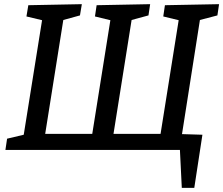

<svg xmlns="http://www.w3.org/2000/svg" viewBox="-20 -720 1072 922"><path d="M1032 -700 1024 -646 940 -624 854 -76 952 -73 913 182H853L844 0H6L14 -54L94 -73L182 -623L107 -641L116 -695L373 -700L364 -646L284 -624L197 -77H423L510 -623L436 -641L444 -695L701 -700L693 -646L612 -624L525 -77H751L838 -623L764 -641L772 -695Z"/></svg>

Font: Bitter Pro Medium
Style: Italic
Weight: 500
Italic angle: -9°
Designer: Sol Matas, and Bitter project Authors
Foundry: Sol Matas
Version: Version 1.010